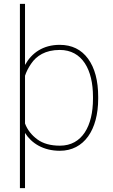

<svg xmlns="http://www.w3.org/2000/svg" viewBox="-20 -770 587 993"><path d="M487.8 -269.5C487.8 -353 470.2 -418.5 435.5 -466.3C400.4 -514.2 351.6 -538.1 288.6 -538.1C203.1 -538.1 144 -496.6 109.4 -434.1V-750H83V203.1H109.4V-82.5C142.6 -29.3 203.6 9.8 289.6 9.8C414.6 9.8 487.8 -98.1 487.8 -259.3ZM460.9 -259.3C460.9 -119.1 405.3 -16.6 290 -16.6C241.7 -16.6 202.6 -27.3 172.9 -49.3C143.1 -71.3 121.6 -98.6 109.4 -131.3V-378.4C116.2 -398.9 126.5 -419.4 140.6 -439.9C168 -481 214.4 -511.7 289.1 -511.7C405.3 -511.7 460.9 -409.7 460.9 -269.5Z"/></svg>

Font: Vazirmatn Thin
Style: Regular
Weight: 100
Designer: Saber Rastikerdar
Foundry: Saber Rastikerdar
Version: Version 33.003